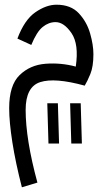

<svg xmlns="http://www.w3.org/2000/svg" viewBox="-20 -402 448 816"><path d="M139 374Q89 190 89 65Q89 -33 151 -53Q213 -73 340 -38Q351 -56 364 -87.5Q377 -119 377 -172Q377 -211 363 -260Q349 -309 315 -345.5Q281 -382 220 -382Q177 -382 130.5 -350Q84 -318 54 -238L113 -211Q136 -267 161.5 -287.5Q187 -308 216 -308Q252 -308 284 -261Q316 -214 302 -119Q239 -136 173.5 -131Q108 -126 63.5 -83Q19 -40 19 58Q19 116 32.5 202.5Q46 289 73 394ZM328 208 323 37H278L283 208ZM231 208 226 37H181L186 208Z"/></svg>

Font: Noto Sans Arabic Condensed
Style: Regular
Weight: 400
Width: 3
Designer: Nadine Chahine
Foundry: Monotype Imaging Inc.
Version: 1.001